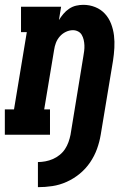

<svg xmlns="http://www.w3.org/2000/svg" viewBox="-35 -558 555 795"><path d="M122 217V113Q137 113 153 110Q169 107 184 100.5Q199 94 212 83.5Q225 73 234 59.5Q243 46 248.5 30.5Q254 15 257 0Q270 -81 283.5 -162Q297 -243 310 -324Q310 -324 310 -324Q310 -324 310 -324Q312 -335 313.5 -347Q315 -359 314.5 -370.5Q314 -382 311.5 -393Q309 -404 303.5 -413.5Q298 -423 288 -428Q278 -433 267 -433Q252 -433 237.5 -426Q223 -419 212.5 -407Q202 -395 196.5 -380.5Q191 -366 189 -351L148 -105H172V0H-15V-105H23L76 -425H52V-530H218L209 -475Q217 -488 227.5 -500.5Q238 -513 251.5 -522Q265 -531 280 -534.5Q295 -538 310 -538Q336 -538 359.5 -528.5Q383 -519 399.5 -501Q416 -483 425 -459.5Q434 -436 437 -411Q440 -386 438.5 -359.5Q437 -333 433 -307L382 0Q377 30 366.5 59Q356 88 338 114.5Q320 141 295 161.5Q270 182 241 195Q212 208 182 212.5Q152 217 122 217Z"/></svg>

Font: Iosevka Slab Extrabold Oblique
Style: Regular
Weight: 800
Italic angle: -9°
Monospace: yes
Designer: Belleve Invis
Foundry: Belleve Invis
Version: Version 11.1.1; ttfautohint (v1.8.3)